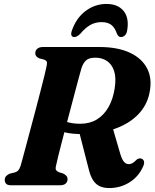

<svg xmlns="http://www.w3.org/2000/svg" viewBox="-20 -938 784 972"><path d="M235.5 -295.5 281 -337.5Q302.5 -324 328.8 -317.8Q355 -311.5 386.5 -311.5Q434.5 -311.5 470.2 -333.2Q506 -355 529 -395.2Q552 -435.5 560.5 -490Q569 -544 557.8 -578.2Q546.5 -612.5 521.5 -629.2Q496.5 -646 463 -646Q430 -646 415.2 -632Q400.5 -618 392.5 -593Q388.5 -579 380.2 -549Q372 -519 361.5 -479Q351 -439 339 -393.8Q327 -348.5 315 -303.2Q303 -258 292.5 -217.5Q282 -177 274.5 -146.2Q267 -115.5 264 -100.5Q259.5 -83 264 -76.8Q268.5 -70.5 277.5 -66.5L300 -59.5Q310 -54.5 316 -47.8Q322 -41 322 -31Q322 -17 312.2 -8.5Q302.5 0 283 0H37Q18 0 11 -7.8Q4 -15.5 4 -27Q4 -39.5 11.8 -47.2Q19.5 -55 30 -59L54.5 -65Q66.5 -68.5 73 -76.2Q79.5 -84 84.5 -99Q88 -111 96 -140.8Q104 -170.5 114.8 -211Q125.5 -251.5 138 -298Q150.5 -344.5 162.8 -391Q175 -437.5 185.5 -478.5Q196 -519.5 203.5 -549.5Q211 -579.5 213.5 -592.5Q218.5 -613 217.8 -622Q217 -631 202.5 -636.5L179 -642.5Q169 -647 163.8 -653.2Q158.5 -659.5 158.5 -668.5Q158.5 -682.5 168.8 -691.2Q179 -700 197.5 -700H484Q575 -700 636.8 -671.5Q698.5 -643 725.2 -590.8Q752 -538.5 736.5 -466.5Q724 -404.5 679 -358.2Q634 -312 562.8 -286.5Q491.5 -261 400.5 -259.5Q344 -258.5 305.2 -268.8Q266.5 -279 235.5 -295.5ZM381 -269 548.5 -297.5 589.5 -157Q594.5 -140 600.8 -128.8Q607 -117.5 614.8 -112.2Q622.5 -107 632 -107Q642.5 -107 652 -113Q661.5 -119 671.5 -129.5Q676 -133.5 683 -135.5Q690 -137.5 695.5 -135Q706 -131.5 708.8 -121.5Q711.5 -111.5 705.5 -97.5Q683.5 -45.5 637 -15.8Q590.5 14 533.5 14Q506.5 14 486.8 5.5Q467 -3 453.5 -22.2Q440 -41.5 431.5 -72.5ZM494 -826Q462 -826 436.5 -811.2Q411 -796.5 386.5 -767Q378 -759 370.8 -754.8Q363.5 -750.5 356.5 -750.5Q345 -750.5 341.8 -759Q338.5 -767.5 343.5 -782Q365.5 -846.5 413 -882.2Q460.5 -918 519 -918Q577 -918 606 -882.2Q635 -846.5 623.5 -782Q621 -767.5 612.5 -759Q604 -750.5 592 -750.5Q585 -750.5 580.5 -754.8Q576 -759 572 -767Q562 -797.5 543.8 -811.8Q525.5 -826 494 -826Z"/></svg>

Font: Fraunces
Style: Bold Italic
Weight: 700
Italic angle: -16°
Version: Version 1.000;[b76b70a41]